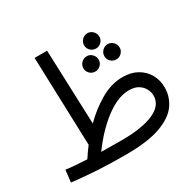

<svg xmlns="http://www.w3.org/2000/svg" viewBox="-156 -890 1101 1078"><g transform="rotate(-30 394.0 -350.5)"><path d="M369 13Q244 13 155 6.5Q66 0 20 -6L29 -84Q56 -80 90 -77.5Q124 -75 165 -73Q187 -107 212 -140L193 -714H274L292 -232Q352 -292 422.5 -333Q493 -374 566 -374Q621 -374 660.5 -351.5Q700 -329 721.5 -291Q743 -253 743 -205Q743 -146 708.5 -96.5Q674 -47 592 -17Q510 13 369 13ZM560 -292Q514 -292 468.5 -269Q423 -246 382 -211Q341 -176 307.5 -138Q274 -100 253 -70Q284 -70 317.5 -69.5Q351 -69 387 -69Q519 -69 592.5 -101.5Q666 -134 666 -197Q666 -219 655 -240.5Q644 -262 621 -277Q598 -292 560 -292ZM519 -587Q498 -587 483.5 -601.5Q469 -616 469 -636Q469 -656 483.5 -671Q498 -686 519 -686Q539 -686 553.5 -671Q568 -656 568 -636Q568 -616 553.5 -601.5Q539 -587 519 -587ZM451 -477Q430 -477 415.5 -491.5Q401 -506 401 -526Q401 -546 415.5 -561Q430 -576 451 -576Q471 -576 485.5 -561Q500 -546 500 -526Q500 -506 485.5 -491.5Q471 -477 451 -477ZM587 -477Q566 -477 551.5 -491.5Q537 -506 537 -526Q537 -546 551.5 -561Q566 -576 587 -576Q607 -576 621.5 -561Q636 -546 636 -526Q636 -506 621.5 -491.5Q607 -477 587 -477Z"/></g></svg>

Font: Go Noto Current
Style: Regular
Weight: 400
Designer: Monotype Design Team
Foundry: Monotype Imaging Inc.
Version: Version 2.007; ttfautohint (v1.8) -l 8 -r 50 -G 200 -x 14 -D